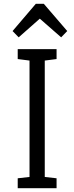

<svg xmlns="http://www.w3.org/2000/svg" viewBox="-20 -988 390 1008"><path d="M277 0H73V-52L135 -59V-670L73 -678V-730H277V-678L215 -670V-59L277 -52ZM333 -825 301 -792 189 -890 78 -792 46 -825 168 -968H210Z"/></svg>

Font: Fauna One
Style: Regular
Weight: 400
Version: Version 1.001